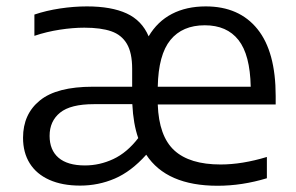

<svg xmlns="http://www.w3.org/2000/svg" viewBox="-20 -571 924 600"><path d="M841.5 -244.5H473Q476.5 -145.5 524.5 -101.2Q572.5 -57 669.5 -57Q736.5 -57 814 -80.5V-14Q736.5 9.5 660 9.5Q500.5 9.5 437 -87.5Q390 -35 338.8 -13Q287.5 9 230.5 9Q174.5 9 134.2 -9Q94 -27 73 -60.5Q52 -94 52 -140.5Q52 -214.5 104.8 -257.2Q157.5 -300 270 -300H393V-356Q393 -406 376.5 -434Q360 -462 327.8 -473.2Q295.5 -484.5 243.5 -484.5Q207.5 -484.5 166.8 -478.2Q126 -472 87.5 -459V-525.5Q124.5 -538 167.5 -544.5Q210.5 -551 251.5 -551Q328 -551 375.8 -529Q423.5 -507 444.5 -457.5Q472 -504 517.2 -527.5Q562.5 -551 623 -551Q727.5 -551 784.5 -480.2Q841.5 -409.5 841.5 -271ZM473 -300H763.5Q761.5 -400 725.2 -446Q689 -492 620 -492Q550 -492 512.5 -446Q475 -400 473 -300ZM412 -139.5Q396.5 -183.5 393.5 -245.5H273.5Q200.5 -245.5 167.8 -219Q135 -192.5 135 -146.5Q135 -102 163 -78Q191 -54 245.5 -54Q291.5 -54 334.2 -74Q377 -94 412 -139.5Z"/></svg>

Font: Encode Sans Semi Expanded
Style: Regular
Weight: 400
Width: 6
Designer: Multiple Designers
Foundry: Impallari Type
Version: Version 2.000